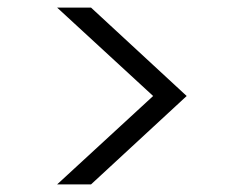

<svg xmlns="http://www.w3.org/2000/svg" viewBox="-20 -622 640 504"><path d="M382 -370 130 -602H219L470 -370L219 -138H130Z"/></svg>

Font: Parkinsans Light
Style: Regular
Weight: 300
Designer: Red Stone, Indian Type Foundry
Foundry: Indian Type Foundry
Version: Version 1.000